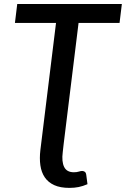

<svg xmlns="http://www.w3.org/2000/svg" viewBox="-20 -740 628 958"><path d="M293 20Q287 66 300 92.8Q313 119.5 348.5 119.5Q363 119.5 373.2 116.2Q383.5 113 390 113Q396.5 113 402.8 117Q409 121 410.5 133.5L416.5 179Q393.5 189 372.5 193.2Q351.5 197.5 326.5 197.5Q281 197.5 250.8 183.8Q220.5 170 203.5 145Q186.5 120 181.5 85.2Q176.5 50.5 181.5 8.5L184 -12L259.5 -625.5H54.5L66 -720H588L576.5 -625.5H372L297.5 -20.5Z"/></svg>

Font: Lato SemiBold
Style: Italic
Weight: 600
Italic angle: -7°
Designer: Lukasz Dziedzic with Adam Twardoch and Botio Nikoltchev
Foundry: tyPoland Lukasz Dziedzic
Version: Version 2.015; 2015-08-06; http://www.latofonts.com/